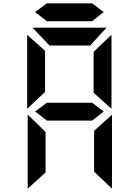

<svg xmlns="http://www.w3.org/2000/svg" viewBox="-20 -970 840 1159"><path d="M147 -278 255 -174V71L147 169ZM656 169 548 66V-180L656 -278ZM263 -242Q228 -270 192 -297L263 -350H536L606 -297L536 -242ZM176 -803H623L524 -695H279ZM144 -313V-760L252 -663V-415ZM653 -760V-313L545 -410V-657ZM263 -842Q228 -870 192 -897L263 -950H536L606 -897L536 -842Z"/></svg>

Font: Digital Numbers
Style: Regular
Weight: 400
Version: Version 001.102